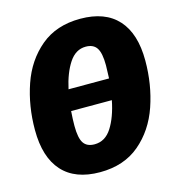

<svg xmlns="http://www.w3.org/2000/svg" viewBox="-109 -808 842 920"><g transform="rotate(-15 312.0 -347.5)"><path d="M622 -441Q622 -322 586 -217Q550 -112 472 -46Q394 20 275 20Q152 20 88.5 -50.5Q25 -121 25 -256Q25 -375 61 -479.5Q97 -584 175 -649.5Q253 -715 372 -715Q495 -715 558.5 -645Q622 -575 622 -441ZM231 -403H432Q434 -449 434 -468Q434 -528 417.5 -553.5Q401 -579 363 -579Q313 -579 280.5 -530Q248 -481 231 -403ZM418 -299H216Q213 -259 213 -226Q213 -166 229.5 -141Q246 -116 284 -116Q337 -116 369.5 -167Q402 -218 418 -299Z"/></g></svg>

Font: Fira Sans Condensed Black
Style: Italic
Weight: 900
Width: 3
Italic angle: -8°
Designer: Carrois Corporate & Edenspiekermann AG
Foundry: Carrois Corporate GbR & Edenspiekermann AG
Version: Version 4.203